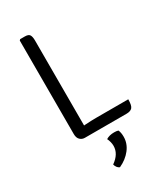

<svg xmlns="http://www.w3.org/2000/svg" viewBox="-227 -777 961 1118"><g transform="rotate(-30 253.0 -218.0)"><path d="M175.5 0H143.5Q125 0 111.8 -12.8Q98.5 -25.5 98.5 -51.5V-680L104.5 -686H135.5Q160.5 -686 168 -673.8Q175.5 -661.5 175.5 -636.5ZM474.5 -68Q474.5 -26.5 462.5 -13.2Q450.5 0 423.5 0H143.5L105.5 -57Q141 -62.5 184 -65.2Q227 -68 262 -68ZM334 61Q342.5 79 342.5 107Q342.5 152.5 313.2 190.2Q284 228 235 250.5Q225.5 247.5 218.2 237.8Q211 228 208.5 217Q265 177.5 265 123.5Q265 110 261.2 96Q257.5 82 252 71.5Q274 57.5 306.5 57.5Q323 57.5 334 61Z"/></g></svg>

Font: Signika Light Light
Style: Regular
Weight: 300
Version: Version 2.001